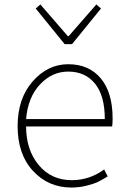

<svg xmlns="http://www.w3.org/2000/svg" viewBox="-20 -828 567 861"><path d="M300 13Q197 13 128 -61.5Q59 -136 59 -262Q59 -386 126.5 -463Q194 -540 286 -540Q379 -540 432 -476.5Q485 -413 485 -297Q485 -274 483 -261H97Q97 -156 153.5 -88Q210 -20 302 -20Q381 -20 447 -68L463 -37Q437 -21 419.5 -12.5Q402 -4 369 4.5Q336 13 300 13ZM97 -294H450Q450 -399 406 -453Q362 -507 286 -507Q213 -507 159 -449Q105 -391 97 -294ZM270 -630 140 -790 161 -808 284 -666H288L412 -808L433 -790L303 -630Z"/></svg>

Font: Noto Sans Korean Thin
Style: Regular
Weight: 250
Designer: Ryoko NISHIZUKA  (kana & ideographs); Paul D. Hunt (Latin, Greek & Cyrillic); Wenlong ZHANG  (bopomofo); Sandoll Communi
Foundry: Adobe Systems Incorporated
Version: Version 1.0001;PS 1;hotconv 1.0.78;makeotf.lib2.5.61930